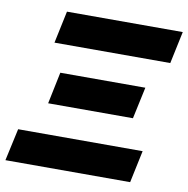

<svg xmlns="http://www.w3.org/2000/svg" viewBox="-79 -732 790 805"><g transform="rotate(10 315.5 -329.0)"><path d="M-4 0 26 -137H556L527 0ZM131 -266 159 -401H521L492 -266ZM113 -521 142 -658H635L606 -521Z"/></g></svg>

Font: Ysabeau Office Black
Style: Italic
Weight: 900
Italic angle: -12°
Designer: Christian Thalmann (Catharsis Fonts)
Version: Version 2.001;gftools[0.9.30]; featfreeze: tnum,lnum,ss02